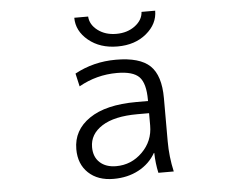

<svg xmlns="http://www.w3.org/2000/svg" viewBox="-52 -801 1105 875"><g transform="rotate(-5 500.0 -363.5)"><path d="M318.4 -737.3H381.8Q383.8 -700.2 418.5 -673.8Q453.1 -647.5 503.4 -647.5Q553.7 -647.5 588.9 -673.8Q624 -700.2 626 -737.3H688.5Q688.5 -676.8 636.2 -633.3Q584 -589.8 503.9 -589.8Q423.8 -589.8 371.1 -633.3Q318.4 -676.8 318.4 -737.3ZM490.2 -530.3Q599.6 -530.3 646.5 -485.4Q693.4 -440.4 693.4 -336.9V-139.6Q693.4 -68.4 709 0H638.7Q628.9 -43.9 627.9 -91.8H626Q598.6 -43.9 548.3 -17.1Q498 9.8 433.6 9.8Q361.3 9.8 318.4 -30.8Q275.4 -71.3 275.4 -139.6Q275.4 -226.6 351.1 -278.3Q426.8 -330.1 566.4 -330.1H620.1V-335Q620.1 -411.1 591.8 -440.4Q563.5 -469.7 490.2 -469.7Q396.5 -469.7 315.4 -423.8L301.8 -483.4Q387.7 -530.3 490.2 -530.3ZM347.7 -142.6Q347.7 -97.7 375.5 -72.3Q403.3 -46.9 450.2 -46.9Q519.5 -46.9 569.8 -96.7Q620.1 -146.5 620.1 -217.8V-274.4H566.4Q460.9 -274.4 404.3 -238.3Q347.7 -202.1 347.7 -142.6Z"/></g></svg>

Font: GenEi Gothic M SemiLight
Style: Regular
Weight: 350
Designer: o_tamon (Modified); [Source Han Sans]
Ryoko NISHIZUKA  (kana & ideographs); Paul D. Hunt (Latin, Greek & Cyrillic); Wenl
Version: Version 1.1a;Original Version 1.004